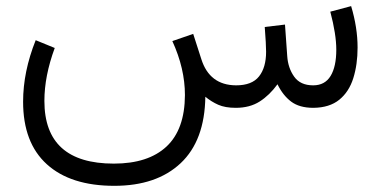

<svg xmlns="http://www.w3.org/2000/svg" viewBox="-20 -351 1239 625"><path d="M747.6 0Q712.9 0 690.4 -10Q668 -20 648.4 -36.1Q646.5 106.4 568.1 180.2Q489.7 253.9 352.1 253.9Q210 253.9 132.6 183.8Q55.2 113.8 55.2 -20Q55.2 -117.7 96.2 -220.2L158.2 -194.8Q124.5 -103.5 124.5 -22.5Q124.5 181.6 350.6 181.6Q462.4 181.6 522 126Q581.5 70.3 582 -41.5Q582 -127.9 541 -217.3L608.9 -240.7L635.3 -158.7Q662.1 -73.7 748.5 -73.2Q800.3 -73.2 823.2 -102.3Q846.2 -131.3 846.2 -182.6Q846.2 -205.6 841.8 -263.2L907.7 -271L915 -168.5Q917.5 -129.9 937.5 -101.6Q957.5 -73.2 999.5 -73.2Q1037.6 -73.2 1056.2 -103.8Q1074.7 -134.3 1074.7 -189Q1074.7 -239.3 1055.2 -313L1123 -331.1Q1144 -261.2 1144 -196.3Q1144 -141.1 1130.1 -96.7Q1116.2 -52.2 1084.5 -26.4Q1052.7 -0.5 1000 0Q954.6 0 927.7 -20.3Q900.9 -40.5 883.3 -76.7Q857.4 -41 825.2 -20.5Q793 0 747.6 0Z"/></svg>

Font: Vazir Light WOL-UI
Style: Light-WOL-UI
Weight: 300
Designer: Saber Rastikerdar
Foundry: Saber Rastikerdar
Version: Version 30.1.0